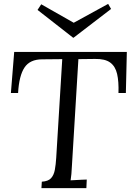

<svg xmlns="http://www.w3.org/2000/svg" viewBox="-20 -967 676 987"><path d="M632 -700 627 -489H589Q591 -548 582 -587Q573 -626 546.5 -645.5Q520 -665 468 -664L383 -663L350 -119Q349 -92 347 -72.5Q345 -53 343 -40Q357 -41 371 -41.5Q385 -42 398.5 -43Q412 -44 426 -44L424 0H193L195 -33Q228 -35 242.5 -51Q257 -67 262 -94.5Q267 -122 269 -156L300 -663L197 -662Q134 -662 106 -620Q78 -578 73 -489H36L53 -700ZM358 -773H356L173 -916L192 -945L359 -850L536 -947L551 -921Z"/></svg>

Font: Lora
Style: Italic
Weight: 400
Italic angle: -3°
Designer: Olga Karpushina, Alexei Vanyashin (Cyrillic)
Foundry: Cyreal
Version: Version 3.008